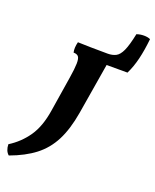

<svg xmlns="http://www.w3.org/2000/svg" viewBox="-266 -708 844 1045"><g transform="rotate(20 156.5 -185.5)"><path d="M-85 247Q-107 228 -108 190Q-47 152 -6 93Q35 34 50 -63L82 -264Q91 -320 91.5 -349.5Q92 -379 83.5 -389.5Q75 -400 55 -400Q49 -426 58 -461Q85 -460 131.5 -459Q178 -458 231 -458Q258 -458 278 -468Q298 -478 313 -510.5Q328 -543 342 -611Q362 -618 384 -618Q406 -618 421 -611Q414 -544 401.5 -492.5Q389 -441 368 -398H247L198 -103Q181 -3 147 63Q113 129 56.5 172.5Q0 216 -85 247Z"/></g></svg>

Font: Vollkorn
Style: Bold Italic
Weight: 700
Italic angle: -11°
Designer: Friedrich Althausen
Foundry: Friedrich Althausen
Version: Version 5.000; ttfautohint (v1.8.3)